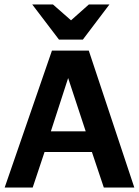

<svg xmlns="http://www.w3.org/2000/svg" viewBox="-20 -838 621 858"><path d="M0.9 0 212.2 -612H376.7L580.2 0H443.9L390.7 -158.8H179.1L126.1 0ZM207.3 -251.1H363L284.5 -489.2ZM216.7 -818 297.4 -747.2 377.1 -818H469L350.2 -661H243.6L124.1 -818Z"/></svg>

Font: Ancizar Sans Thin
Style: Regular
Weight: 100
Designer: Cesar Puertas, Viviana Monsalve, Julian Moncada, Julian Prieto, Jose Castro, Mariel Hernandez, Felipe Aragon, Sara Alarc
Version: Version 8.100